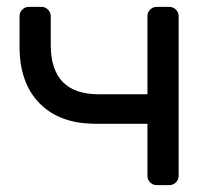

<svg xmlns="http://www.w3.org/2000/svg" viewBox="-20 -540 616 560"><path d="M268 -265H410V-493Q410 -504 418 -512Q426 -520 437 -520H474Q485 -520 493 -512Q501 -504 501 -493V-27Q501 -16 493 -8Q485 0 474 0H437Q426 0 418 -8Q410 -16 410 -27V-179H259Q154 -179 95.5 -238.5Q37 -298 37 -404V-493Q37 -504 45 -512Q53 -520 64 -520H101Q112 -520 120 -512Q128 -504 128 -493V-409Q128 -265 268 -265Z"/></svg>

Font: Rubik
Style: Regular
Weight: 400
Designer: Hubert & Fischer
Foundry: Hubert & Fischer
Version: Version 1.100